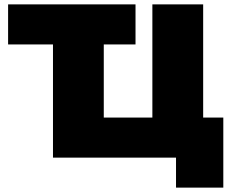

<svg xmlns="http://www.w3.org/2000/svg" viewBox="-20 -720 1057 877"><path d="M1000 -183V137H784V0H222V-517H17V-700H599V-517H454V-183H676V-700H908V-183Z"/></svg>

Font: Montserrat Alternates Black
Style: Regular
Weight: 900
Designer: Julieta Ulanovsky
Foundry: Julieta Ulanovsky
Version: Version 7.200